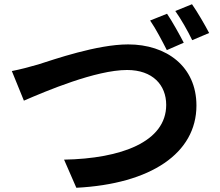

<svg xmlns="http://www.w3.org/2000/svg" viewBox="-20 -869 1040 908"><path d="M36 -533 93 -393C197 -438 433 -538 581 -538C702 -538 766 -467 766 -373C766 -198 553 -119 283 -114L341 19C693 1 909 -144 909 -370C909 -555 767 -659 586 -659C439 -659 236 -588 160 -564C123 -553 73 -540 36 -533ZM770 -804 690 -772C717 -733 748 -673 769 -632L849 -667C830 -704 795 -767 770 -804ZM888 -849 809 -817C836 -779 869 -721 889 -679L969 -713C951 -748 914 -812 888 -849Z"/></svg>

Font: Noto Sans Mono CJK HK
Style: Bold
Weight: 700
Designer: Ryoko NISHIZUKA 西塚涼子 (kana, bopomofo & ideographs); Paul D. Hunt (Latin, Greek & Cyrillic); Sandoll Communications 산돌커뮤니
Foundry: Adobe
Version: Version 2.004;hotconv 1.0.118;makeotfexe 2.5.65603